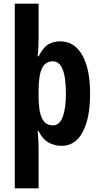

<svg xmlns="http://www.w3.org/2000/svg" viewBox="-20 -831 541 1040"><path d="M468 -323Q468 -191 428 -116Q388 -41 314 -41Q273 -41 241 -60Q209 -79 189 -121H184Q187 -88 188 -66.5Q189 -45 189 -30V189H60V-811H189V-624Q189 -605 188 -578.5Q187 -552 184 -526H189Q214 -574 241.5 -590.5Q269 -607 306 -607Q383 -607 425.5 -532.5Q468 -458 468 -323ZM337 -322Q337 -413 319 -456Q301 -499 267 -499Q226 -499 207.5 -461Q189 -423 189 -338V-310Q189 -228 207.5 -190Q226 -152 266 -152Q303 -152 320 -198.5Q337 -245 337 -322Z"/></svg>

Font: Noto Sans Tamil UI ExtraCondensed
Style: Bold
Weight: 700
Width: 2
Designer: Jelle Bosma - Monotype Design Team
Foundry: Monotype Imaging Inc.
Version: Version 2.004; ttfautohint (v1.8.4.7-5d5b)